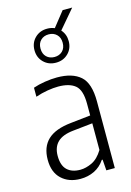

<svg xmlns="http://www.w3.org/2000/svg" viewBox="-133 -956 703 1029"><g transform="rotate(-15 218.0 -441.0)"><path d="M181.5 8.5Q117.5 8.5 77.5 -28.8Q37.5 -66 37.5 -135.5Q37.5 -206.5 79.2 -246Q121 -285.5 209 -294.5L319 -306.5V-372Q319 -447.5 287 -474Q255 -500.5 193 -500.5Q166.5 -500.5 133.2 -495Q100 -489.5 66.5 -478V-528Q95 -538 131.5 -543.8Q168 -549.5 199 -549.5Q284.5 -549.5 329 -510.2Q373.5 -471 373.5 -370V0H326.5L322 -60.5H317.5Q294 -25.5 258.8 -8.5Q223.5 8.5 181.5 8.5ZM94.5 -142Q94.5 -89 120.5 -64Q146.5 -39 193.5 -39Q224.5 -39 258.5 -55.2Q292.5 -71.5 319 -115V-263L211 -251.5Q151 -245.5 122.8 -218.2Q94.5 -191 94.5 -142ZM216 -627Q175 -627 148 -653.8Q121 -680.5 121 -721.5Q121 -762 148 -788.8Q175 -815.5 216 -815.5Q238 -815.5 257 -807.5L322.5 -890H375.5L287 -786Q311 -759.5 311 -721.5Q311 -680.5 284 -653.8Q257 -627 216 -627ZM216 -658.5Q243 -658.5 260.2 -675.2Q277.5 -692 277.5 -721.5Q277.5 -750.5 260.2 -767.2Q243 -784 216 -784Q189 -784 171.8 -767.2Q154.5 -750.5 154.5 -721.5Q154.5 -692 171.8 -675.2Q189 -658.5 216 -658.5Z"/></g></svg>

Font: Encode Sans Condensed Light
Style: Regular
Weight: 300
Width: 3
Designer: Multiple Designers
Foundry: Impallari Type
Version: Version 3.000; ttfautohint (v1.8.3) -l 8 -r 50 -G 200 -x 14 